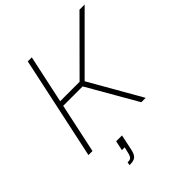

<svg xmlns="http://www.w3.org/2000/svg" viewBox="-247 -835 1210 1210"><g transform="rotate(-45 357.5 -230.0)"><path d="M61 0 208 -688H244L175 -366H348L669 -688H715L373 -346L571 0H532L341 -332H168L97 0ZM199 228 203 207Q218 207 226 204Q234 201 239.5 190.5Q245 180 249 160L257 127H232L246 62H298L278 157Q274 179 268 193Q262 207 253.5 214.5Q245 222 232 225Q219 228 199 228Z"/></g></svg>

Font: Saira Thin Thin
Style: Italic
Weight: 250
Italic angle: -12°
Version: Version 1.101